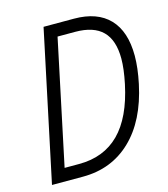

<svg xmlns="http://www.w3.org/2000/svg" viewBox="-105 -773 750 855"><g transform="rotate(-15 270.5 -345.0)"><path d="M175 -690H315Q422 -690 478 -631.5Q534 -573 534 -461Q534 -405 519 -334Q485 -173 394.5 -86.5Q304 0 172 0H29ZM170 -59Q284 -59 356 -131Q428 -203 459 -350Q473 -417 473 -464Q473 -549 431.5 -590.5Q390 -632 305 -632H224L103 -59Z"/></g></svg>

Font: Decalotype Light Italic
Style: Regular
Weight: 300
Italic angle: -12°
Designer: Alfredo Marco Pradil
Foundry: Alfredo Marco Pradil
Version: Version 1.0